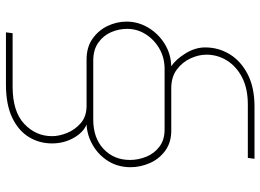

<svg xmlns="http://www.w3.org/2000/svg" viewBox="-138 -602 897 662"><g transform="rotate(-90 311.0 -271.5)"><path d="M94 157 97 134H281Q336 134 374 114.5Q412 95 432.5 62.5Q453 30 453 -9Q453 -36 440 -64Q427 -92 401.5 -111Q376 -130 337 -130H191Q150 -130 121.5 -151Q93 -172 79 -204.5Q65 -237 65 -270Q65 -313 85.5 -346.5Q106 -380 140 -400Q174 -420 212 -422Q184 -434 165.5 -467.5Q147 -501 147 -541Q147 -585 169 -621Q191 -657 236 -678.5Q281 -700 350 -700H530L527 -677H343Q257 -677 214.5 -637Q172 -597 172 -541Q172 -517 183 -489.5Q194 -462 217 -442Q240 -422 277 -422H436Q479 -422 508 -401.5Q537 -381 552 -349.5Q567 -318 567 -284Q567 -244 546 -209Q525 -174 490 -152.5Q455 -131 413 -130Q436 -115 457 -81.5Q478 -48 478 -13Q478 33 454.5 71.5Q431 110 385.5 133.5Q340 157 274 157ZM195 -153H404Q442 -153 473 -170.5Q504 -188 523 -217.5Q542 -247 542 -282Q542 -311 530.5 -337.5Q519 -364 494.5 -381.5Q470 -399 432 -399H229Q166 -399 128 -363.5Q90 -328 90 -272Q90 -244 101 -216.5Q112 -189 135.5 -171Q159 -153 195 -153Z"/></g></svg>

Font: MuseoModerno Thin Thin
Style: Italic
Weight: 250
Italic angle: -9°
Version: Version 1.003